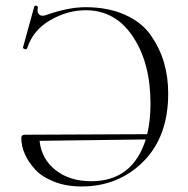

<svg xmlns="http://www.w3.org/2000/svg" viewBox="-20 -662 679 694"><path d="M289 -636Q371 -636 432 -608.5Q493 -581 525.5 -534Q558 -487 573 -435Q588 -383 588 -324Q588 -168 498 -78Q408 12 275 12Q219 12 175 -5.5Q131 -23 106.5 -50Q82 -77 69.5 -106Q57 -135 57 -163Q57 -175 69 -175L512 -177Q524 -226 524 -288Q524 -434 460.5 -529.5Q397 -625 290 -625Q224 -625 161.5 -589Q99 -553 78 -487Q77 -484 73 -484Q69 -484 66 -486Q63 -488 63 -490L104 -639Q104 -641 107.5 -641.5Q111 -642 114 -640Q117 -638 117 -635Q113 -618 121 -610Q129 -602 145 -607Q226 -636 289 -636ZM310 -7Q459 -7 507 -158L123 -153Q130 -87 181 -47Q232 -7 310 -7Z"/></svg>

Font: Cormorant Upright Light
Style: Regular
Weight: 300
Designer: Christian Thalmann (Catharsis Fonts)
Foundry: Catharsis Fonts
Version: Version 3.302;PS 003.302;hotconv 1.0.88;makeotf.lib2.5.64775